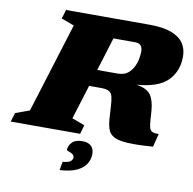

<svg xmlns="http://www.w3.org/2000/svg" viewBox="-128 -805 1140 1136"><g transform="rotate(10 442.5 -237.0)"><path d="M325.5 -82.5 402 -54 386.5 0H-30.5L-14 -54L70 -84.5L238 -624.5L161 -653L177 -707H677Q761 -707 811.2 -687.8Q861.5 -668.5 884 -634.5Q906.5 -600.5 906.5 -555.5Q906.5 -467.5 851 -410.8Q795.5 -354 664.5 -344Q728.5 -334 751.2 -301.2Q774 -268.5 778.5 -205L782.5 -148.5Q784.5 -118.5 789.5 -103.8Q794.5 -89 807.2 -84Q820 -79 844.5 -79L824.5 0Q730 7 674.5 4.2Q619 1.5 591.2 -13Q563.5 -27.5 553.8 -54.8Q544 -82 541.5 -124L537.5 -192Q535.5 -228.5 530.2 -249.5Q525 -270.5 509.2 -279.5Q493.5 -288.5 459 -288.5H389.5ZM543 -389.5Q585 -389.5 610.2 -413.2Q635.5 -437 646.8 -472.2Q658 -507.5 658 -542Q658 -590 614 -590H482.5L420.5 -389.5ZM326 106.5Q326 82.5 345.8 61.5Q365.5 40.5 408.5 40.5Q442.5 40.5 460.5 57.8Q478.5 75 478.5 106Q478.5 135 462.8 162.8Q447 190.5 409 209.5Q371 228.5 304 232.5L313 181.5Q348.5 178 360.2 168Q372 158 372 145Q372 131.5 360.5 124.8Q349 118 337.5 114.2Q326 110.5 326 106.5Z"/></g></svg>

Font: Newsreader 6pt ExtraBold
Style: Italic
Weight: 800
Italic angle: -17°
Designer: Hugues Gentile
Foundry: Production Type
Version: Version 1.003; ttfautohint (v1.8.3)